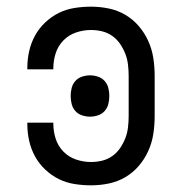

<svg xmlns="http://www.w3.org/2000/svg" viewBox="-20 -548 540 576"><path d="M253 8Q228 8 203 4Q178 0 156 -11Q134 -22 115.5 -39.5Q97 -57 85 -79Q73 -101 67.5 -125.5Q62 -150 62 -175V-180H140V-177Q140 -154 147 -132Q154 -110 170 -93.5Q186 -77 208 -69.5Q230 -62 253 -62Q270 -62 286.5 -66Q303 -70 317 -80Q331 -90 340.5 -104Q350 -118 356 -133.5Q362 -149 364 -166Q366 -183 366 -200V-320Q366 -337 364 -354Q362 -371 356 -386.5Q350 -402 340.5 -416Q331 -430 317 -440Q303 -450 286.5 -454Q270 -458 253 -458Q230 -458 208 -450.5Q186 -443 170 -426.5Q154 -410 147 -388Q140 -366 140 -343V-340H62V-345Q62 -370 67.5 -394.5Q73 -419 85 -441Q97 -463 115.5 -480.5Q134 -498 156 -509Q178 -520 203 -524Q228 -528 253 -528Q280 -528 306.5 -522.5Q333 -517 356 -503.5Q379 -490 396.5 -469.5Q414 -449 425 -424.5Q436 -400 440 -373.5Q444 -347 444 -320V-200Q444 -173 440 -146.5Q436 -120 425 -95.5Q414 -71 396.5 -50.5Q379 -30 356 -16.5Q333 -3 306.5 2.5Q280 8 253 8ZM250 -198Q238 -198 226 -202Q214 -206 206 -215Q198 -224 195 -236Q192 -248 192 -260Q192 -272 195 -284Q198 -296 206 -305Q214 -314 226 -318Q238 -322 250 -322Q262 -322 274 -318Q286 -314 294 -305Q302 -296 305 -284Q308 -272 308 -260Q308 -248 305 -236Q302 -224 294 -215Q286 -206 274 -202Q262 -198 250 -198Z"/></svg>

Font: Iosevka srxl
Style: Regular
Weight: 400
Monospace: yes
Designer: Belleve Invis
Foundry: Belleve Invis
Version: Version 33.0.1; ttfautohint (v1.8.3)